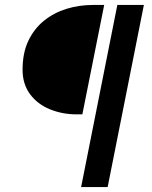

<svg xmlns="http://www.w3.org/2000/svg" viewBox="-20 -674 612 774"><path d="M307 80 453 -654H560L414 80ZM289 -213Q231 -213 181 -233.5Q131 -254 101 -294.5Q71 -335 71 -393Q71 -461 94.5 -510Q118 -559 158 -591Q198 -623 248.5 -638.5Q299 -654 354 -654H400L312 -213Z"/></svg>

Font: Source Sans 3 Semibold
Style: Italic
Weight: 600
Italic angle: -11°
Designer: Paul D. Hunt
Foundry: Adobe
Version: Version 3.052;hotconv 1.1.0;makeotfexe 2.6.0